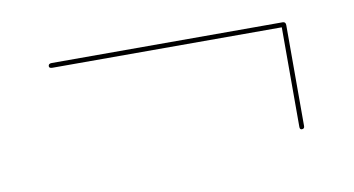

<svg xmlns="http://www.w3.org/2000/svg" viewBox="-33 -483 516 280"><g transform="rotate(-10 224.5 -343.0)"><path d="M48.5 -418Q48.5 -422 53.5 -422H395.5Q400 -422 400 -417V-267.5Q400 -263.5 396 -263.5Q393 -263.5 393 -267.5V-415H53.5Q48.5 -415 48.5 -418Z"/></g></svg>

Font: Fraunces 144pt S000 SemiBold
Style: Regular
Weight: 600
Version: Version 1.000; ttfautohint (v1.8.3)